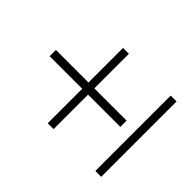

<svg xmlns="http://www.w3.org/2000/svg" viewBox="-133 -731 846 846"><g transform="rotate(-45 290.0 -308.0)"><path d="M308.5 -576.5V-373.5H524V-337H308.5V-136H269.5V-337H54.5V-373.5H269.5V-576.5ZM54.5 -76.5H524V-40H54.5Z"/></g></svg>

Font: o
Style: Regular
Weight: 300
Designer: Lukasz Dziedzic
Foundry: Lukasz Dziedzic
Version: Version 1.104; Western+Polish opensource; ttfautohint (v1.8.